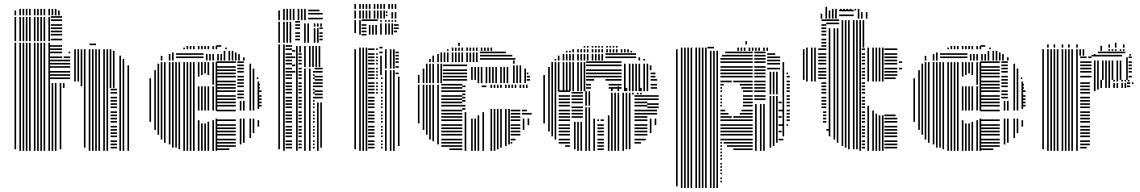

<svg xmlns="http://www.w3.org/2000/svg" viewBox="-20 -748 5654 952"><path d="M60 -8H52V-536H60ZM84 0H76V-536H84ZM100 0H92V-536H100ZM116 0H108V-536H116ZM132 0H124V-536H132ZM156 0H148V-536H156ZM172 0H164V-536H172ZM188 0H180V-536H188ZM204 0H196V-536H204ZM228 0H220V-536H228ZM244 0H236V-336H244ZM260 0H252V-336H260ZM284 -8H276V-336H284ZM300 -312H292V-336H300ZM328 -356H224V-364H328ZM328 -372H224V-380H328ZM328 -388H224V-396H328ZM328 -412H224V-420H328ZM328 -428H224V-436H328ZM328 -444H224V-452H328ZM288 -460H224V-468H288ZM328 -460H296V-468H328ZM288 -484H224V-492H288ZM328 -484H320V-492H328ZM288 -500H224V-508H288ZM288 -516H224V-524H288ZM404 -16H396V-312H404ZM428 0H420V-312H428ZM444 0H436V-312H444ZM460 0H452V-312H460ZM476 0H468V-312H476ZM500 0H492V-312H500ZM516 0H508V-312H516ZM560 -12H528V-20H560ZM560 -28H528V-36H560ZM560 -44H528V-52H560ZM560 -68H528V-76H560ZM560 -84H528V-92H560ZM560 -100H528V-108H560ZM560 -116H528V-124H560ZM560 -140H528V-148H560ZM560 -156H528V-164H560ZM560 -172H528V-180H560ZM560 -188H528V-196H560ZM560 -212H528V-220H560ZM560 -228H528V-236H560ZM560 -244H528V-252H560ZM560 -260H528V-268H560ZM560 -284H528V-292H560ZM560 -300H528V-308H560ZM356 -344H348V-504H356ZM372 -344H364V-504H372ZM388 -320H380V-504H388ZM404 -312H396V-504H404ZM428 -312H420V-504H428ZM444 -312H436V-504H444ZM460 -312H452V-504H460ZM476 -312H468V-504H476ZM500 -312H492V-504H500ZM516 -312H508V-504H516ZM532 -312H524V-504H532ZM548 -312H540V-496H548ZM456 -524H424V-532H456ZM580 0H572V-472H580ZM596 0H588V-456H596ZM620 0H612V-424H620ZM60 -544H52V-664H60ZM84 -544H76V-664H84ZM100 -544H92V-664H100ZM116 -544H108V-664H116ZM132 -544H124V-664H132ZM156 -544H148V-664H156ZM172 -544H164V-664H172ZM188 -544H180V-664H188ZM204 -544H196V-664H204ZM228 -544H220V-664H228ZM288 -548H232V-556H288ZM288 -572H232V-580H288ZM288 -588H232V-596H288ZM288 -604H232V-612H288ZM288 -620H232V-628H288ZM288 -644H232V-652H288ZM288 -660H232V-668H288ZM60 -672H52V-696H60ZM84 -672H76V-704H84ZM100 -672H92V-704H100ZM116 -672H108V-704H116ZM132 -672H124V-704H132ZM156 -672H148V-704H156ZM172 -672H164V-704H172ZM188 -672H180V-704H188ZM204 -672H196V-704H204ZM228 -672H220V-704H228ZM244 -672H236V-704H244ZM260 -672H252V-704H260ZM276 -672H268V-696H276Z M729 -144H721V-360H729ZM753 -104H745V-400H753ZM769 -80H761V-432H769ZM785 -56H777V-440H785ZM801 -40H793V-440H801ZM825 -32H817V-440H825ZM841 -16H833V-440H841ZM857 -16H849V-440H857ZM873 -8H865V-440H873ZM897 0H889V-440H897ZM913 0H905V-440H913ZM929 0H921V-440H929ZM945 0H937V-440H945ZM969 0H961V-152H969ZM969 -200H961V-320H969ZM969 -368H961V-440H969ZM985 0H977V-136H985ZM985 -200H977V-320H985ZM985 -376H977V-440H985ZM1001 0H993V-136H1001ZM1001 -200H993V-320H1001ZM1001 -384H993V-440H1001ZM1017 0H1009V-144H1017ZM1017 -200H1009V-320H1017ZM1017 -376H1009V-440H1017ZM1041 0H1033V-152H1041ZM1041 -200H1033V-320H1041ZM1041 -328H1033V-440H1041ZM1057 0H1049V-160H1057ZM1057 -200H1049V-440H1057ZM1117 -4H1053V-12H1117ZM1149 -20H1053V-28H1149ZM1149 -36H1053V-44H1149ZM1149 -52H1053V-60H1149ZM1149 -76H1053V-84H1149ZM1149 -92H1053V-100H1149ZM1149 -108H1053V-116H1149ZM1149 -124H1053V-132H1149ZM1149 -148H1053V-156H1149ZM1149 -196H1053V-204H1149ZM1149 -220H1053V-228H1149ZM1149 -236H1053V-244H1149ZM1149 -252H1053V-260H1149ZM1149 -268H1053V-276H1149ZM1149 -292H1053V-300H1149ZM1149 -308H1053V-316H1149ZM1149 -324H1053V-332H1149ZM1149 -340H1053V-348H1149ZM1149 -364H1053V-372H1149ZM1149 -380H1053V-388H1149ZM1149 -396H1053V-404H1149ZM1149 -412H1053V-420H1149ZM1149 -436H1053V-444H1149ZM1177 -32H1169V-160H1177ZM1177 -200H1169V-248H1177ZM1193 -40H1185V-160H1193ZM1193 -200H1185V-248H1193ZM1189 -260H1157V-268H1189ZM1189 -276H1157V-284H1189ZM1189 -292H1157V-300H1189ZM1189 -316H1157V-324H1189ZM1189 -332H1157V-340H1189ZM1189 -348H1157V-356H1189ZM1189 -364H1157V-372H1189ZM1189 -388H1157V-396H1189ZM1189 -404H1157V-412H1189ZM1189 -420H1157V-428H1189ZM1189 -436H1157V-444H1189ZM1225 -64H1217V-160H1225ZM1225 -200H1217V-344H1225ZM1241 -88H1233V-160H1241ZM1241 -200H1233V-344H1241ZM1265 -120H1257V-152H1265ZM1265 -208H1257V-344H1265ZM1277 -220H1261V-228H1277ZM1277 -236H1261V-244H1277ZM1277 -252H1261V-260H1277ZM1277 -268H1261V-276H1277ZM1277 -292H1261V-300H1277ZM1269 -308H1261V-316H1269ZM1269 -324H1261V-332H1269ZM1225 -344H1217V-408H1225ZM1241 -344H1233V-408H1241ZM1261 -356H1253V-364H1261ZM1225 -408H1217V-432H1225ZM785 -448H777V-471H785ZM825 -448H817V-480H825ZM841 -448H833V-488H841ZM989 -460H853V-468H989ZM989 -476H853V-484H989ZM1009 -448H1001V-480H1009ZM1025 -448H1017V-480H1025ZM1041 -448H1033V-480H1041ZM1065 -448H1057V-480H1065ZM1081 -448H1073V-480H1081ZM1097 -448H1089V-496H1097ZM1121 -448H1113V-496H1121ZM1137 -448H1129V-496H1137ZM1153 -448H1145V-488H1153ZM1169 -448H1161V-480H1169ZM1193 -448H1185V-464H1193ZM897 -504H889V-512H897ZM913 -504H905V-520H913ZM929 -504H921V-520H929ZM945 -504H937V-520H945ZM969 -504H961V-520H969ZM985 -504H977V-520H985ZM1001 -504H993V-520H1001ZM1017 -504H1009V-520H1017ZM1041 -504H1033V-520H1041ZM1057 -504H1049V-520H1057ZM1077 -516H1053V-524H1077ZM1105 -504H1097V-512H1105Z M1368 -8H1360V-528H1368ZM1392 0H1384V-528H1392ZM1428 -12H1396V-20H1428ZM1428 -28H1396V-36H1428ZM1428 -44H1396V-52H1428ZM1428 -68H1396V-76H1428ZM1428 -84H1396V-92H1428ZM1428 -100H1396V-108H1428ZM1428 -116H1396V-124H1428ZM1428 -140H1396V-148H1428ZM1428 -156H1396V-164H1428ZM1428 -172H1396V-180H1428ZM1428 -188H1396V-196H1428ZM1428 -212H1396V-220H1428ZM1428 -228H1396V-236H1428ZM1428 -244H1396V-252H1428ZM1428 -260H1396V-268H1428ZM1428 -284H1396V-292H1428ZM1428 -300H1396V-308H1428ZM1428 -316H1396V-324H1428ZM1428 -332H1396V-340H1428ZM1428 -356H1396V-364H1428ZM1428 -372H1396V-380H1428ZM1428 -388H1396V-396H1428ZM1428 -404H1396V-412H1428ZM1428 -428H1396V-436H1428ZM1428 -444H1396V-452H1428ZM1428 -460H1396V-468H1428ZM1428 -476H1396V-484H1428ZM1428 -500H1396V-508H1428ZM1428 -516H1396V-524H1428ZM1444 -388H1428V-396H1444ZM1444 -420H1428V-428H1444ZM1444 -460H1428V-468H1444ZM1444 -492H1428V-500H1444ZM1456 0H1448V-488H1456ZM1476 -12H1460V-20H1476ZM1476 -28H1460V-36H1476ZM1476 -44H1460V-52H1476ZM1476 -68H1460V-76H1476ZM1476 -84H1460V-92H1476ZM1476 -100H1460V-108H1476ZM1476 -116H1460V-124H1476ZM1476 -140H1460V-148H1476ZM1476 -156H1460V-164H1476ZM1476 -172H1460V-180H1476ZM1476 -188H1460V-196H1476ZM1476 -212H1460V-220H1476ZM1476 -228H1460V-236H1476ZM1476 -244H1460V-252H1476ZM1476 -260H1460V-268H1476ZM1476 -284H1460V-292H1476ZM1476 -300H1460V-308H1476ZM1476 -316H1460V-324H1476ZM1476 -332H1460V-340H1476ZM1476 -356H1460V-364H1476ZM1476 -372H1460V-380H1476ZM1476 -388H1460V-396H1476ZM1476 -404H1460V-412H1476ZM1476 -428H1460V-436H1476ZM1476 -444H1460V-452H1476ZM1476 -460H1460V-468H1476ZM1476 -476H1460V-484H1476ZM1456 -488H1448V-520H1456ZM1472 -488H1464V-520H1472ZM1496 0H1488V-408H1496ZM1520 0H1512V-408H1520ZM1540 -12H1532V-20H1540ZM1540 -28H1532V-36H1540ZM1540 -44H1532V-52H1540ZM1540 -68H1532V-76H1540ZM1540 -84H1532V-92H1540ZM1540 -100H1532V-108H1540ZM1540 -116H1532V-124H1540ZM1540 -140H1532V-148H1540ZM1540 -156H1532V-164H1540ZM1540 -172H1532V-180H1540ZM1540 -188H1532V-196H1540ZM1540 -212H1532V-220H1540ZM1540 -228H1532V-236H1540ZM1540 -244H1532V-252H1540ZM1540 -260H1532V-268H1540ZM1540 -284H1532V-292H1540ZM1540 -300H1532V-308H1540ZM1540 -316H1532V-324H1540ZM1540 -332H1532V-340H1540ZM1540 -356H1532V-364H1540ZM1540 -372H1532V-380H1540ZM1540 -388H1532V-396H1540ZM1560 0H1552V-240H1560ZM1576 -16H1568V-240H1576ZM1580 -260H1540V-268H1580ZM1580 -276H1540V-284H1580ZM1580 -292H1540V-300H1580ZM1580 -316H1540V-324H1580ZM1580 -332H1540V-340H1580ZM1580 -348H1540V-356H1580ZM1580 -364H1540V-372H1580ZM1580 -388H1540V-396H1580ZM1580 -404H1540V-412H1580ZM1496 -416H1488V-520H1496ZM1520 -416H1512V-520H1520ZM1536 -416H1528V-520H1536ZM1552 -416H1544V-520H1552ZM1568 -416H1560V-520H1568ZM1368 -536H1360V-640H1368ZM1392 -536H1384V-640H1392ZM1408 -536H1400V-640H1408ZM1424 -536H1416V-640H1424ZM1468 -548H1444V-556H1468ZM1468 -564H1444V-572H1468ZM1468 -580H1444V-588H1468ZM1468 -604H1444V-612H1468ZM1468 -620H1444V-628H1468ZM1468 -636H1444V-644H1468ZM1496 -536H1488V-632H1496ZM1512 -536H1504V-632H1512ZM1544 -536H1536V-608H1544ZM1560 -536H1552V-608H1560ZM1580 -548H1564V-556H1580ZM1580 -564H1564V-572H1580ZM1580 -580H1564V-588H1580ZM1580 -604H1564V-612H1580ZM1544 -616H1536V-632H1544ZM1560 -616H1552V-632H1560ZM1576 -616H1568V-632H1576ZM1368 -648H1360V-696H1368ZM1392 -648H1384V-704H1392ZM1408 -648H1400V-704H1408ZM1424 -648H1416V-704H1424ZM1440 -648H1432V-704H1440ZM1464 -648H1456V-704H1464ZM1480 -648H1472V-704H1480ZM1496 -648H1488V-704H1496ZM1580 -652H1508V-660H1580ZM1580 -676H1508V-684H1580ZM1564 -692H1508V-700H1564Z M1745 -8H1737V-504H1745ZM1769 0H1761V-512H1769ZM1785 0H1777V-512H1785ZM1801 0H1793V-512H1801ZM1837 -12H1805V-20H1837ZM1837 -28H1805V-36H1837ZM1837 -44H1805V-52H1837ZM1837 -68H1805V-76H1837ZM1837 -84H1805V-92H1837ZM1837 -100H1805V-108H1837ZM1837 -116H1805V-124H1837ZM1837 -140H1805V-148H1837ZM1837 -156H1805V-164H1837ZM1837 -172H1805V-180H1837ZM1837 -188H1805V-196H1837ZM1837 -212H1805V-220H1837ZM1837 -228H1805V-236H1837ZM1837 -244H1805V-252H1837ZM1837 -260H1805V-268H1837ZM1837 -284H1805V-292H1837ZM1837 -300H1805V-308H1837ZM1837 -316H1805V-324H1837ZM1837 -332H1805V-340H1837ZM1837 -356H1805V-364H1837ZM1837 -372H1805V-380H1837ZM1837 -388H1805V-396H1837ZM1837 -404H1805V-412H1837ZM1837 -428H1805V-436H1837ZM1837 -444H1805V-452H1837ZM1837 -460H1805V-468H1837ZM1837 -476H1805V-484H1837ZM1837 -500H1805V-508H1837ZM1853 -284H1845V-292H1853ZM1853 -300H1845V-308H1853ZM1853 -316H1845V-324H1853ZM1853 -332H1845V-340H1853ZM1853 -356H1845V-364H1853ZM1853 -372H1845V-380H1853ZM1853 -388H1845V-396H1853ZM1853 -404H1845V-412H1853ZM1853 -428H1845V-436H1853ZM1853 -444H1845V-452H1853ZM1853 -460H1845V-468H1853ZM1853 -476H1845V-484H1853ZM1853 -500H1845V-508H1853ZM1877 -12H1869V-20H1877ZM1877 -28H1869V-36H1877ZM1877 -44H1869V-52H1877ZM1877 -68H1869V-76H1877ZM1877 -84H1869V-92H1877ZM1877 -100H1869V-108H1877ZM1877 -116H1869V-124H1877ZM1877 -140H1869V-148H1877ZM1877 -156H1869V-164H1877ZM1877 -172H1869V-180H1877ZM1877 -188H1869V-196H1877ZM1877 -212H1869V-220H1877ZM1877 -228H1869V-236H1877ZM1877 -244H1869V-252H1877ZM1877 -260H1869V-268H1877ZM1877 -284H1869V-292H1877ZM1877 -300H1869V-308H1877ZM1877 -316H1869V-324H1877ZM1877 -332H1869V-340H1877ZM1877 -356H1869V-364H1877ZM1873 -376H1865V-472H1873ZM1877 -484H1861V-492H1877ZM1877 -508H1861V-516H1877ZM1897 0H1889V-400H1897ZM1921 0H1913V-400H1921ZM1937 0H1929V-400H1937ZM1961 -24H1953V-368H1961ZM1957 -380H1941V-388H1957ZM1897 -408H1889V-504H1897ZM1921 -408H1913V-504H1921ZM1937 -408H1929V-504H1937ZM1957 -412H1941V-420H1957ZM1957 -436H1941V-444H1957ZM1957 -452H1941V-460H1957ZM1957 -468H1941V-476H1957ZM1957 -484H1941V-492H1957ZM1745 -584H1737V-648H1745ZM1769 -576H1761V-648H1769ZM1797 -572H1773V-580H1797ZM1797 -588H1773V-596H1797ZM1797 -604H1773V-612H1797ZM1797 -620H1773V-628H1797ZM1797 -644H1773V-652H1797ZM1817 -576H1809V-624H1817ZM1833 -576H1825V-624H1833ZM1849 -576H1841V-624H1849ZM1853 -644H1797V-652H1853ZM1873 -576H1865V-632H1873ZM1897 -576H1889V-632H1897ZM1913 -576H1905V-632H1913ZM1929 -576H1921V-632H1929ZM1949 -588H1933V-596H1949ZM1957 -604H1933V-612H1957ZM1957 -620H1933V-628H1957ZM1873 -640H1865V-648H1873ZM1897 -640H1889V-648H1897ZM1913 -640H1905V-648H1913ZM1929 -640H1921V-648H1929ZM1945 -640H1937V-648H1945ZM1745 -656H1737V-696H1745ZM1769 -656H1761V-696H1769ZM1785 -656H1777V-696H1785ZM1801 -656H1793V-696H1801ZM1817 -656H1809V-696H1817ZM1841 -656H1833V-696H1841ZM1857 -656H1849V-696H1857ZM1873 -656H1865V-696H1873ZM1889 -656H1881V-696H1889ZM1901 -668H1893V-676H1901ZM1901 -684H1893V-692H1901ZM1929 -656H1921V-688H1929ZM1945 -656H1937V-688H1945ZM1745 -704H1737V-728H1745ZM1769 -704H1761V-728H1769ZM1785 -704H1777V-728H1785ZM1801 -704H1793V-728H1801ZM1817 -704H1809V-728H1817ZM1841 -704H1833V-728H1841ZM1857 -704H1849V-728H1857ZM1873 -704H1865V-728H1873ZM1889 -704H1881V-728H1889ZM1913 -704H1905V-728H1913ZM1929 -704H1921V-728H1929ZM1945 -704H1937V-728H1945Z M2060 -136H2052V-328H2060ZM2084 -104H2076V-328H2084ZM2100 -80H2092V-328H2100ZM2116 -56H2108V-328H2116ZM2132 -48H2124V-328H2132ZM2156 -32H2148V-328H2156ZM2272 -4H2208V-12H2272ZM2272 -20H2168V-28H2272ZM2272 -36H2168V-44H2272ZM2272 -52H2168V-60H2272ZM2272 -76H2168V-84H2272ZM2272 -92H2168V-100H2272ZM2272 -108H2168V-116H2272ZM2272 -124H2168V-132H2272ZM2272 -148H2168V-156H2272ZM2272 -164H2168V-172H2272ZM2272 -180H2168V-188H2272ZM2272 -196H2168V-204H2272ZM2272 -220H2168V-228H2272ZM2272 -236H2168V-244H2272ZM2272 -252H2168V-260H2272ZM2272 -268H2168V-276H2272ZM2272 -292H2168V-300H2272ZM2272 -308H2168V-316H2272ZM2272 -324H2168V-332H2272ZM2292 0H2284V-192H2292ZM2288 -204H2272V-212H2288ZM2288 -220H2272V-228H2288ZM2288 -244H2272V-252H2288ZM2288 -260H2272V-268H2288ZM2288 -276H2272V-284H2288ZM2288 -292H2272V-300H2288ZM2288 -316H2272V-324H2288ZM2324 0H2316V-160H2324ZM2340 0H2332V-160H2340ZM2356 0H2348V-176H2356ZM2380 0H2372V-192H2380ZM2392 -316H2368V-324H2392ZM2420 0H2412V-208H2420ZM2436 0H2428V-208H2436ZM2452 -8H2444V-208H2452ZM2468 -16H2460V-208H2468ZM2492 -24H2484V-208H2492ZM2508 -32H2500V-208H2508ZM2520 -36H2512V-44H2520ZM2536 -52H2512V-60H2536ZM2560 -76H2512V-84H2560ZM2560 -92H2512V-100H2560ZM2560 -108H2512V-116H2560ZM2560 -124H2512V-132H2560ZM2560 -148H2512V-156H2560ZM2560 -164H2512V-172H2560ZM2560 -180H2512V-188H2560ZM2560 -196H2512V-204H2560ZM2580 -104H2572V-160H2580ZM2604 -128H2596V-160H2604ZM2616 -180H2568V-188H2616ZM2592 -196H2568V-204H2592ZM2420 -312H2412V-320H2420ZM2436 -312H2428V-320H2436ZM2452 -312H2444V-320H2452ZM2468 -312H2460V-320H2468ZM2492 -312H2484V-320H2492ZM2508 -312H2500V-320H2508ZM2524 -312H2516V-320H2524ZM2540 -312H2532V-320H2540ZM2564 -312H2556V-320H2564ZM2580 -312H2572V-320H2580ZM2596 -312H2588V-320H2596ZM2420 -320H2412V-328H2420ZM2436 -320H2428V-328H2436ZM2452 -320H2444V-328H2452ZM2468 -320H2460V-328H2468ZM2492 -320H2484V-328H2492ZM2508 -320H2500V-328H2508ZM2524 -320H2516V-328H2524ZM2540 -320H2532V-328H2540ZM2564 -320H2556V-328H2564ZM2580 -320H2572V-328H2580ZM2596 -320H2588V-328H2596ZM2060 -336H2052V-376H2060ZM2084 -336H2076V-408H2084ZM2100 -336H2092V-432H2100ZM2116 -336H2108V-432H2116ZM2132 -336H2124V-432H2132ZM2156 -336H2148V-432H2156ZM2172 -336H2164V-432H2172ZM2296 -348H2176V-356H2296ZM2296 -364H2176V-372H2296ZM2296 -380H2176V-388H2296ZM2296 -396H2176V-404H2296ZM2296 -420H2176V-428H2296ZM2324 -352H2316V-416H2324ZM2340 -352H2332V-416H2340ZM2356 -336H2348V-416H2356ZM2372 -336H2364V-416H2372ZM2396 -336H2388V-416H2396ZM2412 -336H2404V-416H2412ZM2428 -336H2420V-416H2428ZM2444 -336H2436V-416H2444ZM2468 -336H2460V-416H2468ZM2484 -336H2476V-416H2484ZM2500 -336H2492V-416H2500ZM2532 -336H2524V-424H2532ZM2548 -336H2540V-424H2548ZM2564 -336H2556V-424H2564ZM2588 -336H2580V-408H2588ZM2608 -348H2592V-356H2608ZM2608 -364H2592V-372H2608ZM2600 -380H2592V-388H2600ZM2532 -432H2524V-448H2532ZM2116 -440H2108V-456H2116ZM2132 -440H2124V-472H2132ZM2156 -440H2148V-480H2156ZM2172 -440H2164V-488H2172ZM2188 -440H2180V-488H2188ZM2204 -440H2196V-488H2204ZM2228 -440H2220V-488H2228ZM2244 -440H2236V-488H2244ZM2260 -440H2252V-488H2260ZM2276 -440H2268V-488H2276ZM2300 -440H2292V-488H2300ZM2316 -440H2308V-488H2316ZM2332 -440H2324V-488H2332ZM2348 -440H2340V-488H2348ZM2536 -452H2360V-460H2536ZM2520 -468H2360V-476H2520ZM2488 -484H2360V-492H2488ZM2204 -496H2196V-504H2204ZM2228 -496H2220V-512H2228ZM2244 -496H2236V-512H2244ZM2260 -496H2252V-512H2260ZM2276 -496H2268V-512H2276ZM2300 -496H2292V-512H2300ZM2316 -496H2308V-512H2316ZM2332 -496H2324V-512H2332ZM2348 -496H2340V-512H2348ZM2372 -496H2364V-512H2372ZM2388 -496H2380V-512H2388ZM2404 -496H2396V-512H2404ZM2420 -496H2412V-512H2420ZM2260 -520H2252V-536H2260Z M2682 -136H2674V-296H2682ZM2706 -96H2698V-296H2706ZM2722 -72H2714V-296H2722ZM2738 -56H2730V-296H2738ZM2806 -20H2782V-28H2806ZM2806 -36H2750V-44H2806ZM2806 -52H2750V-60H2806ZM2806 -76H2750V-84H2806ZM2806 -92H2750V-100H2806ZM2806 -108H2750V-116H2806ZM2806 -124H2750V-132H2806ZM2806 -148H2750V-156H2806ZM2806 -164H2750V-172H2806ZM2806 -180H2750V-188H2806ZM2806 -196H2750V-204H2806ZM2806 -220H2750V-228H2806ZM2806 -236H2750V-244H2806ZM2806 -252H2750V-260H2806ZM2806 -268H2750V-276H2806ZM2806 -292H2750V-300H2806ZM2834 -8H2826V-144H2834ZM2850 0H2842V-144H2850ZM2866 0H2858V-144H2866ZM2870 -164H2814V-172H2870ZM2870 -180H2814V-188H2870ZM2870 -196H2814V-204H2870ZM2870 -212H2814V-220H2870ZM2870 -236H2814V-244H2870ZM2870 -252H2814V-260H2870ZM2870 -268H2814V-276H2870ZM2870 -284H2814V-292H2870ZM2890 0H2882V-216H2890ZM2906 0H2898V-216H2906ZM2930 0H2922V-160H2930ZM2974 -4H2942V-12H2974ZM2974 -20H2942V-28H2974ZM2974 -36H2942V-44H2974ZM2974 -52H2942V-60H2974ZM2974 -76H2942V-84H2974ZM2974 -92H2942V-100H2974ZM2974 -108H2942V-116H2974ZM2974 -124H2942V-132H2974ZM2950 -148H2942V-156H2950ZM2974 -148H2958V-156H2974ZM2890 -224H2882V-296H2890ZM2906 -224H2898V-296H2906ZM3002 0H2994V-176H3002ZM3018 0H3010V-280H3018ZM3034 0H3026V-280H3034ZM3050 0H3042V-280H3050ZM3074 0H3066V-280H3074ZM3090 -8H3082V-280H3090ZM3106 -8H3098V-280H3106ZM3158 -36H3126V-44H3158ZM3182 -52H3126V-60H3182ZM3190 -76H3126V-84H3190ZM3190 -92H3126V-100H3190ZM3190 -108H3126V-116H3190ZM3190 -124H3126V-132H3190ZM3190 -148H3126V-156H3190ZM3190 -164H3126V-172H3190ZM3190 -180H3126V-188H3190ZM3190 -196H3126V-204H3190ZM3190 -220H3126V-228H3190ZM3190 -236H3126V-244H3190ZM3190 -252H3126V-260H3190ZM3190 -268H3126V-276H3190ZM3210 -88H3202V-160H3210ZM3234 -128H3226V-160H3234ZM3238 -180H3190V-188H3238ZM3238 -196H3190V-204H3238ZM3246 -212H3190V-220H3246ZM3246 -228H3190V-236H3246ZM3246 -252H3190V-260H3246ZM3246 -268H3190V-276H3246ZM3018 -280H3010V-288H3018ZM3034 -280H3026V-288H3034ZM3050 -280H3042V-288H3050ZM3074 -280H3066V-288H3074ZM3090 -280H3082V-288H3090ZM3106 -280H3098V-288H3106ZM3122 -280H3114V-288H3122ZM3146 -280H3138V-288H3146ZM3162 -280H3154V-288H3162ZM3018 -296H3010V-312H3018ZM3050 -296H3042V-320H3050ZM3090 -296H3082V-312H3090ZM3122 -296H3114V-320H3122ZM3162 -296H3154V-312H3162ZM3194 -296H3186V-320H3194ZM2682 -296H2674V-376H2682ZM2706 -296H2698V-416H2706ZM2722 -296H2714V-440H2722ZM2738 -296H2730V-440H2738ZM2754 -296H2746V-440H2754ZM2778 -296H2770V-440H2778ZM2794 -296H2786V-440H2794ZM2810 -296H2802V-440H2810ZM2826 -296H2818V-440H2826ZM2850 -296H2842V-440H2850ZM2866 -296H2858V-440H2866ZM2882 -296H2874V-440H2882ZM2910 -308H2886V-316H2910ZM3062 -308H2998V-316H3062ZM2910 -324H2886V-332H2910ZM3062 -324H2998V-332H3062ZM2926 -348H2886V-356H2926ZM3062 -348H2982V-356H3062ZM3062 -364H2886V-372H3062ZM3062 -380H2886V-388H3062ZM3062 -396H2886V-404H3062ZM3062 -420H2886V-428H3062ZM3062 -436H2886V-444H3062ZM3082 -296H3074V-400H3082ZM3106 -296H3098V-400H3106ZM3122 -296H3114V-400H3122ZM3138 -296H3130V-400H3138ZM3154 -296H3146V-400H3154ZM3178 -296H3170V-400H3178ZM3194 -296H3186V-400H3194ZM3238 -308H3206V-316H3238ZM3238 -324H3206V-332H3238ZM3238 -348H3206V-356H3238ZM3230 -364H3206V-372H3230ZM3230 -380H3206V-388H3230ZM3082 -400H3074V-432H3082ZM3106 -400H3098V-432H3106ZM3122 -400H3114V-432H3122ZM3138 -400H3130V-432H3138ZM3154 -400H3146V-432H3154ZM3178 -400H3170V-432H3178ZM3194 -400H3186V-432H3194ZM3210 -400H3202V-424H3210ZM2738 -448H2730V-456H2738ZM2754 -448H2746V-472H2754ZM2778 -448H2770V-480H2778ZM2794 -448H2786V-480H2794ZM2810 -448H2802V-480H2810ZM2826 -448H2818V-480H2826ZM2850 -448H2842V-480H2850ZM2866 -448H2858V-480H2866ZM2882 -448H2874V-480H2882ZM2898 -448H2890V-480H2898ZM2922 -448H2914V-480H2922ZM2938 -448H2930V-480H2938ZM2954 -448H2946V-480H2954ZM2970 -448H2962V-480H2970ZM3134 -460H2982V-468H3134ZM3134 -476H2982V-484H3134ZM3154 -448H3146V-464H3154ZM3178 -448H3170V-456H3178ZM2794 -488H2786V-496H2794ZM2810 -488H2802V-496H2810ZM2826 -488H2818V-504H2826ZM2850 -488H2842V-504H2850ZM2866 -488H2858V-504H2866ZM2882 -488H2874V-504H2882ZM2898 -488H2890V-504H2898ZM2922 -488H2914V-504H2922ZM2938 -488H2930V-504H2938ZM2954 -488H2946V-504H2954ZM2970 -488H2962V-504H2970ZM2994 -488H2986V-504H2994ZM3010 -488H3002V-504H3010ZM3026 -488H3018V-504H3026ZM3042 -488H3034V-504H3042ZM3066 -488H3058V-504H3066ZM3082 -488H3074V-504H3082ZM3098 -488H3090V-504H3098ZM3114 -488H3106V-496H3114ZM2882 -512H2874V-520H2882ZM2898 -512H2890V-520H2898ZM2922 -512H2914V-520H2922ZM2938 -512H2930V-520H2938ZM2954 -512H2946V-520H2954ZM2970 -512H2962V-520H2970ZM2994 -512H2986V-520H2994ZM3010 -512H3002V-520H3010ZM3026 -512H3018V-520H3026ZM3042 -512H3034V-520H3042Z M3340 176H3332V-496H3340ZM3364 184H3356V-496H3364ZM3380 184H3372V-496H3380ZM3396 184H3388V-496H3396ZM3412 184H3404V-496H3412ZM3436 184H3428V-496H3436ZM3452 184H3444V-496H3452ZM3468 184H3460V-496H3468ZM3484 184H3476V-496H3484ZM3508 184H3500V-496H3508ZM3524 184H3516V-496H3524ZM3540 184H3532V-496H3540ZM3560 156H3552V148H3560ZM3560 140H3552V132H3560ZM3560 116H3552V108H3560ZM3560 100H3552V92H3560ZM3560 84H3552V76H3560ZM3560 68H3552V60H3560ZM3560 44H3552V36H3560ZM3560 28H3552V20H3560ZM3560 12H3552V4H3560ZM3560 -4H3552V-12H3560ZM3712 -4H3616V-12H3712ZM3560 -20H3552V-28H3560ZM3712 -20H3584V-28H3712ZM3560 -36H3552V-44H3560ZM3712 -36H3568V-44H3712ZM3712 -52H3552V-60H3712ZM3712 -76H3552V-84H3712ZM3712 -92H3552V-100H3712ZM3712 -108H3552V-116H3712ZM3712 -124H3552V-132H3712ZM3712 -148H3552V-156H3712ZM3608 -164H3552V-172H3608ZM3712 -164H3616V-172H3712ZM3592 -180H3552V-188H3592ZM3712 -180H3648V-188H3712ZM3576 -196H3552V-204H3576ZM3712 -196H3656V-204H3712ZM3560 -220H3552V-228H3560ZM3712 -220H3664V-228H3712ZM3560 -236H3552V-244H3560ZM3712 -236H3664V-244H3712ZM3560 -252H3552V-260H3560ZM3712 -252H3664V-260H3712ZM3560 -268H3552V-276H3560ZM3712 -268H3664V-276H3712ZM3560 -292H3552V-300H3560ZM3712 -292H3664V-300H3712ZM3560 -308H3552V-316H3560ZM3712 -308H3656V-316H3712ZM3568 -324H3552V-332H3568ZM3712 -324H3648V-332H3712ZM3608 -340H3552V-348H3608ZM3712 -340H3616V-348H3712ZM3712 -364H3552V-372H3712ZM3712 -380H3552V-388H3712ZM3712 -396H3552V-404H3712ZM3712 -412H3552V-420H3712ZM3712 -436H3552V-444H3712ZM3712 -452H3552V-460H3712ZM3712 -468H3560V-476H3712ZM3712 -484H3576V-492H3712ZM3732 0H3724V-232H3732ZM3756 0H3748V-232H3756ZM3772 0H3764V-232H3772ZM3776 -252H3720V-260H3776ZM3776 -268H3720V-276H3776ZM3776 -292H3720V-300H3776ZM3776 -308H3720V-316H3776ZM3776 -324H3720V-332H3776ZM3776 -340H3720V-348H3776ZM3776 -364H3720V-372H3776ZM3776 -380H3720V-388H3776ZM3776 -396H3720V-404H3776ZM3776 -412H3720V-420H3776ZM3776 -436H3720V-444H3776ZM3776 -452H3720V-460H3776ZM3776 -468H3720V-476H3776ZM3776 -484H3720V-492H3776ZM3804 -16H3796V-272H3804ZM3820 -24H3812V-272H3820ZM3836 -40H3828V-272H3836ZM3864 -52H3840V-60H3864ZM3856 -92H3840V-100H3856ZM3864 -124H3840V-132H3864ZM3856 -164H3840V-172H3856ZM3864 -196H3840V-204H3864ZM3856 -236H3840V-244H3856ZM3804 -280H3796V-392H3804ZM3820 -280H3812V-392H3820ZM3836 -280H3828V-392H3836ZM3848 -404H3784V-412H3848ZM3848 -428H3784V-436H3848ZM3848 -444H3784V-452H3848ZM3848 -460H3784V-468H3848ZM3824 -476H3784V-484H3824ZM3868 -72H3860V-440H3868ZM3888 -124H3880V-132H3888ZM3896 -148H3880V-156H3896ZM3896 -164H3880V-172H3896ZM3896 -180H3880V-188H3896ZM3896 -196H3880V-204H3896ZM3896 -220H3880V-228H3896ZM3896 -236H3880V-244H3896ZM3896 -252H3880V-260H3896ZM3896 -268H3880V-276H3896ZM3896 -292H3880V-300H3896ZM3896 -308H3880V-316H3896ZM3896 -324H3880V-332H3896ZM3896 -340H3880V-348H3896ZM3896 -364H3880V-372H3896ZM3888 -380H3880V-388H3888ZM3340 -496H3332V-504H3340ZM3364 -496H3356V-512H3364ZM3380 -496H3372V-512H3380ZM3396 -496H3388V-512H3396ZM3412 -496H3404V-512H3412ZM3436 -496H3428V-512H3436ZM3452 -496H3444V-512H3452ZM3468 -496H3460V-512H3468ZM3484 -496H3476V-512H3484ZM3520 -508H3488V-516H3520ZM3644 -496H3636V-512H3644ZM3660 -496H3652V-512H3660ZM3676 -496H3668V-512H3676ZM3700 -496H3692V-512H3700ZM3716 -496H3708V-512H3716ZM3732 -496H3724V-512H3732ZM3748 -496H3740V-512H3748ZM3772 -496H3764V-512H3772ZM3788 -496H3780V-512H3788ZM3684 -528H3676V-544H3684Z M3969 -352H3961V-504H3969ZM3985 -344H3977V-512H3985ZM4009 -344H4001V-512H4009ZM4025 -344H4017V-512H4025ZM4093 -100H4077V-108H4093ZM4077 -140H4061V-148H4077ZM4077 -156H4061V-164H4077ZM4077 -172H4061V-180H4077ZM4077 -188H4061V-196H4077ZM4077 -212H4053V-220H4077ZM4077 -228H4053V-236H4077ZM4077 -244H4053V-252H4077ZM4077 -260H4053V-268H4077ZM4077 -284H4053V-292H4077ZM4077 -300H4053V-308H4077ZM4077 -316H4053V-324H4077ZM4077 -332H4053V-340H4077ZM4077 -356H4037V-364H4077ZM4077 -372H4037V-380H4077ZM4077 -388H4037V-396H4077ZM4077 -404H4037V-412H4077ZM4077 -428H4037V-436H4077ZM4077 -444H4037V-452H4077ZM4077 -460H4037V-468H4077ZM4077 -476H4037V-484H4077ZM4077 -500H4037V-508H4077ZM4077 -516H4053V-524H4077ZM4077 -532H4053V-540H4077ZM4077 -548H4053V-556H4077ZM4077 -572H4053V-580H4077ZM4077 -588H4053V-596H4077ZM4077 -604H4053V-612H4077ZM4077 -620H4053V-628H4077ZM4077 -644H4053V-652H4077ZM4097 -72H4089V-608H4097ZM4121 -56H4113V-608H4121ZM4137 -40H4129V-608H4137ZM4141 -628H4077V-636H4141ZM4141 -644H4077V-652H4141ZM4161 -24H4153V-512H4161ZM4177 -16H4169V-512H4177ZM4193 -8H4185V-512H4193ZM4217 -8H4209V-512H4217ZM4233 -8H4225V-512H4233ZM4249 0H4241V-512H4249ZM4269 -12H4253V-20H4269ZM4269 -28H4253V-36H4269ZM4269 -44H4253V-52H4269ZM4269 -68H4253V-76H4269ZM4269 -84H4253V-92H4269ZM4269 -100H4253V-108H4269ZM4269 -116H4253V-124H4269ZM4269 -140H4253V-148H4269ZM4269 -156H4253V-164H4269ZM4269 -172H4253V-180H4269ZM4269 -188H4253V-196H4269ZM4269 -212H4253V-220H4269ZM4269 -228H4253V-236H4269ZM4269 -244H4253V-252H4269ZM4269 -260H4253V-268H4269ZM4269 -284H4253V-292H4269ZM4269 -300H4253V-308H4269ZM4269 -316H4253V-324H4269ZM4269 -332H4253V-340H4269ZM4269 -356H4253V-364H4269ZM4269 -372H4253V-380H4269ZM4269 -388H4253V-396H4269ZM4269 -404H4253V-412H4269ZM4269 -428H4253V-436H4269ZM4269 -444H4253V-452H4269ZM4269 -460H4253V-468H4269ZM4269 -476H4253V-484H4269ZM4269 -500H4253V-508H4269ZM4161 -512H4153V-648H4161ZM4177 -512H4169V-648H4177ZM4193 -512H4185V-648H4193ZM4217 -512H4209V-648H4217ZM4233 -512H4225V-648H4233ZM4249 -512H4241V-648H4249ZM4265 -512H4257V-648H4265ZM4289 0H4281V-224H4289ZM4289 -344H4281V-512H4289ZM4313 0H4305V-200H4313ZM4313 -344H4305V-512H4313ZM4329 0H4321V-184H4329ZM4329 -344H4321V-512H4329ZM4345 0H4337V-176H4345ZM4345 -344H4337V-512H4345ZM4361 0H4353V-176H4361ZM4361 -344H4353V-512H4361ZM4429 -12H4365V-20H4429ZM4429 -28H4365V-36H4429ZM4429 -44H4365V-52H4429ZM4429 -68H4365V-76H4429ZM4429 -84H4365V-92H4429ZM4429 -100H4365V-108H4429ZM4429 -116H4365V-124H4429ZM4429 -140H4365V-148H4429ZM4429 -156H4365V-164H4429ZM4421 -172H4365V-180H4421ZM4421 -356H4365V-364H4421ZM4429 -372H4365V-380H4429ZM4429 -388H4365V-396H4429ZM4429 -404H4365V-412H4429ZM4429 -428H4365V-436H4429ZM4429 -444H4365V-452H4429ZM4429 -460H4365V-468H4429ZM4429 -476H4365V-484H4429ZM4429 -500H4365V-508H4429ZM4453 -404H4437V-412H4453ZM4453 -436H4437V-444H4453ZM4057 -656H4049V-680H4057ZM4081 -656H4073V-696H4081ZM4097 -656H4089V-696H4097ZM4113 -656H4105V-696H4113ZM4129 -656H4121V-696H4129ZM4213 -668H4141V-676H4213ZM4213 -692H4141V-700H4213ZM4241 -656H4233V-688H4241ZM4257 -656H4249V-688H4257ZM4281 -656H4273V-688H4281ZM4241 -688H4233V-704H4241ZM4081 -696H4073V-714H4081ZM4113 -696H4105V-704H4113ZM4129 -696H4121V-704H4129ZM4153 -696H4145V-704H4153ZM4169 -696H4161V-704H4169ZM4185 -696H4177V-704H4185ZM4201 -696H4193V-704H4201ZM4225 -696H4217V-704H4225ZM4241 -696H4233V-704H4241Z M4517 -144H4509V-360H4517ZM4541 -104H4533V-400H4541ZM4557 -80H4549V-432H4557ZM4573 -56H4565V-440H4573ZM4589 -40H4581V-440H4589ZM4613 -32H4605V-440H4613ZM4629 -16H4621V-440H4629ZM4645 -16H4637V-440H4645ZM4661 -8H4653V-440H4661ZM4685 0H4677V-440H4685ZM4701 0H4693V-440H4701ZM4717 0H4709V-440H4717ZM4733 0H4725V-440H4733ZM4757 0H4749V-152H4757ZM4757 -200H4749V-320H4757ZM4757 -368H4749V-440H4757ZM4773 0H4765V-136H4773ZM4773 -200H4765V-320H4773ZM4773 -376H4765V-440H4773ZM4789 0H4781V-136H4789ZM4789 -200H4781V-320H4789ZM4789 -384H4781V-440H4789ZM4805 0H4797V-144H4805ZM4805 -200H4797V-320H4805ZM4805 -376H4797V-440H4805ZM4829 0H4821V-152H4829ZM4829 -200H4821V-320H4829ZM4829 -328H4821V-440H4829ZM4845 0H4837V-160H4845ZM4845 -200H4837V-440H4845ZM4905 -4H4841V-12H4905ZM4937 -20H4841V-28H4937ZM4937 -36H4841V-44H4937ZM4937 -52H4841V-60H4937ZM4937 -76H4841V-84H4937ZM4937 -92H4841V-100H4937ZM4937 -108H4841V-116H4937ZM4937 -124H4841V-132H4937ZM4937 -148H4841V-156H4937ZM4937 -196H4841V-204H4937ZM4937 -220H4841V-228H4937ZM4937 -236H4841V-244H4937ZM4937 -252H4841V-260H4937ZM4937 -268H4841V-276H4937ZM4937 -292H4841V-300H4937ZM4937 -308H4841V-316H4937ZM4937 -324H4841V-332H4937ZM4937 -340H4841V-348H4937ZM4937 -364H4841V-372H4937ZM4937 -380H4841V-388H4937ZM4937 -396H4841V-404H4937ZM4937 -412H4841V-420H4937ZM4937 -436H4841V-444H4937ZM4965 -32H4957V-160H4965ZM4965 -200H4957V-248H4965ZM4981 -40H4973V-160H4981ZM4981 -200H4973V-248H4981ZM4977 -260H4945V-268H4977ZM4977 -276H4945V-284H4977ZM4977 -292H4945V-300H4977ZM4977 -316H4945V-324H4977ZM4977 -332H4945V-340H4977ZM4977 -348H4945V-356H4977ZM4977 -364H4945V-372H4977ZM4977 -388H4945V-396H4977ZM4977 -404H4945V-412H4977ZM4977 -420H4945V-428H4977ZM4977 -436H4945V-444H4977ZM5013 -64H5005V-160H5013ZM5013 -200H5005V-344H5013ZM5029 -88H5021V-160H5029ZM5029 -200H5021V-344H5029ZM5053 -120H5045V-152H5053ZM5053 -208H5045V-344H5053ZM5065 -220H5049V-228H5065ZM5065 -236H5049V-244H5065ZM5065 -252H5049V-260H5065ZM5065 -268H5049V-276H5065ZM5065 -292H5049V-300H5065ZM5057 -308H5049V-316H5057ZM5057 -324H5049V-332H5057ZM5013 -344H5005V-408H5013ZM5029 -344H5021V-408H5029ZM5049 -356H5041V-364H5049ZM5013 -408H5005V-432H5013ZM4573 -448H4565V-471H4573ZM4613 -448H4605V-480H4613ZM4629 -448H4621V-488H4629ZM4777 -460H4641V-468H4777ZM4777 -476H4641V-484H4777ZM4797 -448H4789V-480H4797ZM4813 -448H4805V-480H4813ZM4829 -448H4821V-480H4829ZM4853 -448H4845V-480H4853ZM4869 -448H4861V-480H4869ZM4885 -448H4877V-496H4885ZM4909 -448H4901V-496H4909ZM4925 -448H4917V-496H4925ZM4941 -448H4933V-488H4941ZM4957 -448H4949V-480H4957ZM4981 -448H4973V-464H4981ZM4685 -504H4677V-512H4685ZM4701 -504H4693V-520H4701ZM4717 -504H4709V-520H4717ZM4733 -504H4725V-520H4733ZM4757 -504H4749V-520H4757ZM4773 -504H4765V-520H4773ZM4789 -504H4781V-520H4789ZM4805 -504H4797V-520H4805ZM4829 -504H4821V-520H4829ZM4845 -504H4837V-520H4845ZM4865 -516H4841V-524H4865ZM4893 -504H4885V-512H4893Z M5156 -8H5148V-352H5156ZM5180 0H5172V-352H5180ZM5196 0H5188V-352H5196ZM5212 0H5204V-352H5212ZM5228 0H5220V-352H5228ZM5252 0H5244V-352H5252ZM5268 0H5260V-352H5268ZM5284 0H5276V-352H5284ZM5300 0H5292V-352H5300ZM5324 0H5316V-352H5324ZM5368 -12H5336V-20H5368ZM5384 -28H5336V-36H5384ZM5384 -44H5336V-52H5384ZM5384 -68H5336V-76H5384ZM5384 -84H5336V-92H5384ZM5384 -100H5336V-108H5384ZM5384 -116H5336V-124H5384ZM5384 -140H5336V-148H5384ZM5384 -156H5336V-164H5384ZM5384 -172H5336V-180H5384ZM5384 -188H5336V-196H5384ZM5384 -212H5336V-220H5384ZM5384 -228H5336V-236H5384ZM5384 -244H5336V-252H5384ZM5384 -260H5336V-268H5384ZM5384 -284H5336V-292H5384ZM5384 -300H5336V-308H5384ZM5384 -316H5336V-324H5384ZM5384 -332H5336V-340H5384ZM5412 -296H5404V-352H5412ZM5428 -304H5420V-352H5428ZM5444 -312H5436V-352H5444ZM5468 -312H5460V-352H5468ZM5484 -312H5476V-352H5484ZM5508 -312H5500V-336H5508ZM5524 -312H5516V-336H5524ZM5548 -312H5540V-336H5548ZM5564 -312H5556V-336H5564ZM5584 -316H5568V-324H5584ZM5584 -332H5568V-340H5584ZM5600 -332H5592V-340H5600ZM5508 -344H5500V-352H5508ZM5524 -344H5516V-352H5524ZM5548 -344H5540V-352H5548ZM5564 -344H5556V-352H5564ZM5580 -344H5572V-352H5580ZM5156 -352H5148V-472H5156ZM5180 -352H5172V-472H5180ZM5196 -352H5188V-472H5196ZM5212 -352H5204V-472H5212ZM5228 -352H5220V-472H5228ZM5252 -352H5244V-472H5252ZM5268 -352H5260V-472H5268ZM5284 -352H5276V-472H5284ZM5300 -352H5292V-472H5300ZM5324 -352H5316V-472H5324ZM5392 -364H5336V-372H5392ZM5392 -388H5336V-396H5392ZM5392 -404H5336V-412H5392ZM5392 -420H5336V-428H5392ZM5392 -436H5336V-444H5392ZM5368 -460H5336V-468H5368ZM5392 -460H5376V-468H5392ZM5412 -352H5404V-448H5412ZM5428 -352H5420V-448H5428ZM5452 -352H5444V-448H5452ZM5468 -352H5460V-448H5468ZM5484 -352H5476V-448H5484ZM5500 -352H5492V-448H5500ZM5524 -352H5516V-448H5524ZM5540 -352H5532V-448H5540ZM5544 -468H5392V-476H5544ZM5572 -352H5564V-464H5572ZM5592 -364H5576V-372H5592ZM5592 -388H5576V-396H5592ZM5592 -404H5576V-412H5592ZM5592 -420H5576V-428H5592ZM5592 -436H5576V-444H5592ZM5592 -460H5576V-468H5592ZM5156 -472H5148V-496H5156ZM5180 -472H5172V-496H5180ZM5196 -472H5188V-496H5196ZM5212 -472H5204V-496H5212ZM5228 -472H5220V-496H5228ZM5252 -472H5244V-496H5252ZM5268 -472H5260V-496H5268ZM5284 -472H5276V-496H5284ZM5300 -472H5292V-496H5300ZM5324 -472H5316V-496H5324ZM5340 -472H5332V-496H5340ZM5356 -472H5348V-496H5356ZM5412 -472H5404V-480H5412ZM5560 -484H5424V-492H5560ZM5588 -472H5580V-480H5588ZM5156 -496H5148V-504H5156ZM5180 -496H5172V-504H5180ZM5196 -496H5188V-504H5196ZM5212 -496H5204V-504H5212ZM5228 -496H5220V-504H5228ZM5252 -496H5244V-504H5252ZM5268 -496H5260V-504H5268ZM5284 -496H5276V-504H5284ZM5300 -496H5292V-504H5300ZM5324 -496H5316V-504H5324ZM5340 -496H5332V-504H5340ZM5356 -496H5348V-504H5356ZM5444 -496H5436V-521H5444ZM5484 -496H5476V-504H5484ZM5500 -496H5492V-504H5500ZM5516 -496H5508V-504H5516ZM5540 -496H5532V-504H5540ZM5556 -496H5548V-504H5556ZM5180 -512H5172V-528H5180ZM5212 -512H5204V-528H5212ZM5252 -512H5244V-528H5252ZM5284 -512H5276V-528H5284ZM5324 -512H5316V-528H5324ZM5484 -512H5476V-528H5484ZM5516 -512H5508V-536H5516ZM5556 -512H5548V-528H5556Z"/></svg>

Font: Rubik Lines
Style: Regular
Weight: 400
Designer: Hubert and Fischer, NaN
Foundry: Hubert and Fischer, NaN
Version: Version 2.201